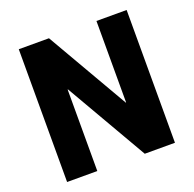

<svg xmlns="http://www.w3.org/2000/svg" viewBox="-128 -861 1001 992"><g transform="rotate(-20 372.5 -365.0)"><path d="M76 0V-730H242L501 -282H503V-730H669V0H503L244 -448H242V0Z"/></g></svg>

Font: Mplus 1p ExtraBold
Style: Regular
Weight: 800
Version: Version 1.061